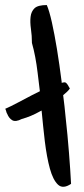

<svg xmlns="http://www.w3.org/2000/svg" viewBox="-40 -722 331 757"><path d="M85.9 -552.7Q85.9 -581.1 82 -607.9Q78.1 -634.8 80.6 -655.8Q83 -676.8 96.2 -689.5Q109.4 -702.1 144.5 -702.1Q154.3 -679.7 164.6 -633.8Q174.8 -587.9 184.6 -528.3Q194.3 -468.8 203.1 -399.4V-395.5Q211.9 -397.5 215.8 -397.5Q223.6 -396.5 233.4 -376Q240.2 -376 224.6 -360.4Q217.8 -354.5 209 -346.7Q214.8 -302.7 218.8 -258.8Q226.6 -188.5 231.9 -120.6Q237.3 -52.7 240.2 2.9Q208 24.4 188.5 5.9Q168.9 -12.7 156.7 -57.1Q144.5 -101.6 136.7 -165Q129.9 -223.6 124 -286.1L118.2 -283.2Q82 -262.7 45.9 -252.9Q21.5 -240.2 8.3 -248Q-4.9 -255.9 -11.7 -273.4Q-13.7 -275.4 -15.6 -283.2Q-17.6 -291 -19.5 -293Q2.9 -302.7 30.3 -317.4Q57.6 -332 85.9 -346.7Q101.6 -354.5 117.2 -362.3L108.4 -434.6Q100.6 -501 85.9 -552.7Z"/></svg>

Font: Gloria Hallelujah
Style: Regular
Weight: 400
Designer: Kimberly Geswein
Foundry: Kimberly Geswein
Version: Version 1.004 2010